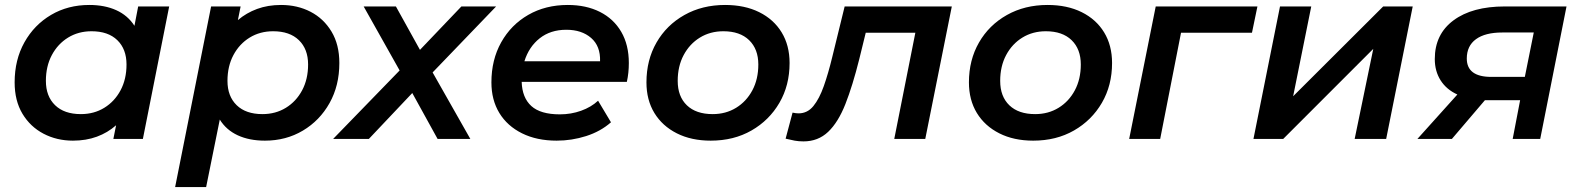

<svg xmlns="http://www.w3.org/2000/svg" viewBox="-20 -560 6366 774"><path d="M274 7Q209 7 155.5 -21Q102 -49 70.5 -101.5Q39 -154 39 -228Q39 -319 78.5 -389.5Q118 -460 186 -500Q254 -540 340 -540Q402 -540 448.5 -519Q495 -498 522 -456L537 -534H662L556 0H437L448 -55Q414 -25 370.5 -9Q327 7 274 7ZM306 -100Q359 -100 400.5 -125.5Q442 -151 466 -196Q490 -241 490 -300Q490 -362 453 -398Q416 -434 349 -434Q296 -434 254.5 -408.5Q213 -383 189 -338Q165 -293 165 -234Q165 -172 202 -136Q239 -100 306 -100Z M1048 7Q985 7 938.5 -14.5Q892 -36 866 -78L811 194H686L831 -534H950L939 -479Q973 -508 1016.5 -524Q1060 -540 1113 -540Q1179 -540 1232 -512.5Q1285 -485 1316.5 -432.5Q1348 -380 1348 -306Q1348 -215 1308.5 -144.5Q1269 -74 1201 -33.5Q1133 7 1048 7ZM1038 -100Q1091 -100 1132.5 -125.5Q1174 -151 1198 -196Q1222 -241 1222 -300Q1222 -362 1185 -398Q1148 -434 1081 -434Q1028 -434 986.5 -408.5Q945 -383 921 -338Q897 -293 897 -234Q897 -172 934 -136Q971 -100 1038 -100Z M1323 0 1591 -276 1446 -534H1576L1673 -359L1840 -534H1980L1724 -268L1876 0H1744L1642 -185L1467 0Z M2224 7Q2144 7 2084.5 -22.5Q2025 -52 1993 -104.5Q1961 -157 1961 -228Q1961 -319 2000.5 -389.5Q2040 -460 2109.5 -500Q2179 -540 2269 -540Q2343 -540 2398.5 -512Q2454 -484 2484.5 -431.5Q2515 -379 2515 -306Q2515 -286 2513 -267Q2511 -248 2507 -230H2083Q2085 -166 2122 -132.5Q2159 -99 2237 -99Q2282 -99 2322.5 -113.5Q2363 -128 2391 -154L2443 -67Q2401 -30 2343 -11.5Q2285 7 2224 7ZM2094 -313H2399Q2401 -374 2363 -407Q2325 -440 2263 -440Q2199 -440 2155.5 -405.5Q2112 -371 2094 -313Z M2845 7Q2767 7 2708.5 -22.5Q2650 -52 2618 -104.5Q2586 -157 2586 -228Q2586 -318 2626.5 -388.5Q2667 -459 2739 -499.5Q2811 -540 2903 -540Q2982 -540 3040.5 -511Q3099 -482 3131 -429.5Q3163 -377 3163 -306Q3163 -216 3122 -145.5Q3081 -75 3009.5 -34Q2938 7 2845 7ZM2853 -100Q2906 -100 2947.5 -125.5Q2989 -151 3013 -196Q3037 -241 3037 -300Q3037 -362 3000 -398Q2963 -434 2896 -434Q2843 -434 2801.5 -408.5Q2760 -383 2736 -338Q2712 -293 2712 -234Q2712 -171 2749 -135.5Q2786 -100 2853 -100Z M3147 -1 3175 -106Q3189 -103 3199 -103Q3235 -103 3259 -132.5Q3283 -162 3301 -213Q3319 -264 3335 -330L3385 -534H3817L3710 0H3585L3670 -428H3470L3444 -322Q3417 -214 3388 -140.5Q3359 -67 3318.5 -28.5Q3278 10 3219 10Q3200 10 3183.5 7Q3167 4 3147 -1Z M4145 7Q4067 7 4008.5 -22.5Q3950 -52 3918 -104.5Q3886 -157 3886 -228Q3886 -318 3926.5 -388.5Q3967 -459 4039 -499.5Q4111 -540 4203 -540Q4282 -540 4340.5 -511Q4399 -482 4431 -429.5Q4463 -377 4463 -306Q4463 -216 4422 -145.5Q4381 -75 4309.5 -34Q4238 7 4145 7ZM4153 -100Q4206 -100 4247.5 -125.5Q4289 -151 4313 -196Q4337 -241 4337 -300Q4337 -362 4300 -398Q4263 -434 4196 -434Q4143 -434 4101.5 -408.5Q4060 -383 4036 -338Q4012 -293 4012 -234Q4012 -171 4049 -135.5Q4086 -100 4153 -100Z M4532 0 4639 -534H5049L5027 -428H4741L4657 0Z M5033 0 5140 -534H5266L5193 -172L5556 -534H5675L5568 0H5441L5516 -363L5153 0Z M6078 0 6108 -156H5970Q5968 -156 5966 -156L5833 0H5694L5855 -179Q5811 -199 5787.5 -236Q5764 -273 5764 -322Q5764 -422 5839.5 -478Q5915 -534 6046 -534H6295L6189 0ZM6127 -250 6163 -429H6036Q5967 -429 5930 -402Q5893 -375 5893 -324Q5893 -250 5992 -250Z"/></svg>

Font: Montserrat SemiBold
Style: Italic
Weight: 600
Italic angle: -11.3°
Designer: Julieta Ulanovsky
Foundry: Julieta Ulanovsky
Version: Version 9.000; ttfautohint (v1.8.4.7-5d5b)